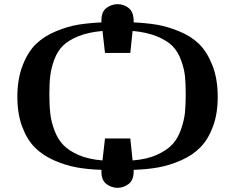

<svg xmlns="http://www.w3.org/2000/svg" viewBox="-20 -802 1126 918"><path d="M63 -339Q63 -425 88.5 -490Q114 -555 152.5 -592Q191 -629 247.5 -652.5Q304 -676 354 -684Q404 -692 465 -695V-705Q465 -746 489 -764Q513 -782 542 -782Q573 -782 596 -763Q619 -744 619 -702V-695Q680 -692 729 -684Q778 -676 835 -653Q892 -630 930.5 -593Q969 -556 995 -491Q1021 -426 1021 -339Q1021 -258 998 -196.5Q975 -135 938 -97.5Q901 -60 847 -36Q793 -12 739 -2Q685 8 619 10V18Q619 60 594.5 78Q570 96 542 96Q513 96 489 78Q465 60 465 19V10Q399 8 345 -2Q291 -12 237 -36Q183 -60 146 -97.5Q109 -135 86 -196.5Q63 -258 63 -339ZM216 -352Q216 -298 220.5 -258.5Q225 -219 241 -177Q257 -135 284 -107.5Q311 -80 358 -60Q405 -40 470 -35L482 -140H603L614 -35Q682 -40 730.5 -62Q779 -84 805 -112.5Q831 -141 846 -185Q861 -229 864.5 -265Q868 -301 868 -351Q868 -402 864.5 -437Q861 -472 846 -513.5Q831 -555 805 -581.5Q779 -608 730.5 -628Q682 -648 614 -654L603 -549H482L470 -654Q403 -648 355.5 -629Q308 -610 281.5 -584Q255 -558 240 -518Q225 -478 220.5 -441Q216 -404 216 -352Z"/></svg>

Font: CMU Serif
Style: Bold
Weight: 700
Version: Version 0.7.0